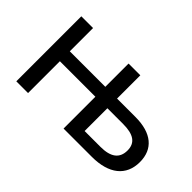

<svg xmlns="http://www.w3.org/2000/svg" viewBox="-76 -819 1109 1109"><g transform="rotate(45 478.5 -264.5)"><path d="M93 1H189V-259H479V1H710C849 1 928 -62 928 -174C928 -280 857 -340 725 -340H575V-530H479V-340H189V-530H93ZM704 -75H575V-261H704C788 -261 830 -233 830 -171C830 -106 788 -75 704 -75Z"/></g></svg>

Font: Chess Sans Medium
Style: Regular
Weight: 500
Designer: Wolf Bōese
Foundry: Wolf Bōese
Version: Version 7.223;Glyphs 3.3 (3306)